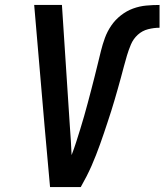

<svg xmlns="http://www.w3.org/2000/svg" viewBox="-20 -755 664 775"><path d="M182 0 160 -245 118 -735H230L262 -245Q264 -216 266 -187Q268 -158 269 -129Q279 -155 287.5 -181.5Q296 -208 304 -234Q312 -260 319.5 -286Q327 -312 334 -338.5Q341 -365 348 -391.5Q355 -418 361.5 -444Q368 -470 374.5 -496.5Q381 -523 387.5 -549.5Q394 -576 403.5 -602Q413 -628 429 -651.5Q445 -675 468 -693Q491 -711 517 -720.5Q543 -730 570 -732.5Q597 -735 624 -735V-643Q601 -643 577.5 -637Q554 -631 536 -614.5Q518 -598 508.5 -575.5Q499 -553 492.5 -531Q486 -509 480 -486.5Q474 -464 468 -441.5Q462 -419 455.5 -396.5Q449 -374 442.5 -351.5Q436 -329 429 -307Q422 -285 414.5 -262.5Q407 -240 399.5 -217.5Q392 -195 384 -173Q376 -151 367.5 -129Q359 -107 349.5 -85.5Q340 -64 329 -42.5Q318 -21 306 0Z"/></svg>

Font: Iosevka SS04 Semibold Extended
Style: Italic
Weight: 600
Width: 7
Italic angle: -9°
Monospace: yes
Designer: Belleve Invis
Foundry: Belleve Invis
Version: Version 19.0.0; ttfautohint (v1.8.4)